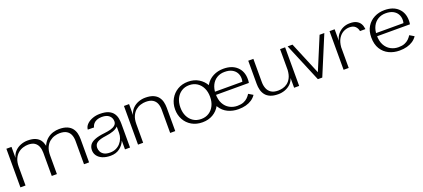

<svg xmlns="http://www.w3.org/2000/svg" viewBox="38 -1337 4851 2202"><g transform="rotate(-20 2463.5 -236.0)"><path d="M305.9 -478Q363.9 -478 400.5 -462Q437 -446 456.7 -418.4Q476.4 -390.7 483.9 -356.2Q491.3 -321.7 491.3 -284.9V-0.8H428.5V-284.9Q428.5 -326.7 415.4 -359.8Q402.3 -392.9 373.7 -412.1Q345.1 -431.2 296.3 -431.2Q266.9 -431.2 233.9 -421.4Q200.8 -411.7 172.6 -388.6Q144.4 -365.6 126.5 -326.2Q108.5 -286.8 108.5 -226.8V-0.8H46V-472H108.5V-337.9Q121.2 -386.2 151.7 -416.9Q182.2 -447.5 223.1 -462.8Q264 -478 305.9 -478ZM689.6 -478Q748.5 -478 786.4 -462Q824.3 -446 845.8 -418.4Q867.4 -390.7 875.7 -356.2Q884 -321.7 884 -284.9V-0.8H822V-284.9Q822 -326.7 808.5 -359.8Q795.1 -392.9 764 -412.1Q733 -431.2 679.8 -431.2Q650.6 -431.2 617.5 -421.4Q584.4 -411.7 555.8 -388.6Q527.2 -365.6 509.2 -326.2Q491.3 -286.8 491.3 -226.8L468.3 -272.7Q473.3 -327.8 494.3 -366.4Q515.2 -405.1 546.7 -430.1Q578.1 -455.1 615.3 -466.6Q652.5 -478 689.6 -478Z M1144.2 12.8Q1087.1 12.8 1046.5 -4.3Q1005.8 -21.4 983.9 -51.4Q962 -81.3 962 -119.9Q962 -156.3 980.1 -183.4Q998.2 -210.6 1043.2 -229Q1088.1 -247.4 1166.6 -256Q1208 -260.6 1242.3 -269.9Q1276.6 -279.3 1297.3 -297.6Q1317.9 -315.8 1317.9 -344.1Q1317.9 -385.8 1287.9 -413.3Q1257.9 -440.8 1198.1 -440.8Q1162.5 -440.8 1137.3 -430.3Q1112 -419.8 1097.4 -403.1Q1082.8 -386.4 1077.2 -368.5Q1076.4 -365.4 1075.6 -362.6Q1074.8 -359.8 1075.1 -357.9L998.4 -358.9Q998.8 -363.7 999.7 -368.2Q1000.6 -372.8 1001.4 -377.4Q1009.3 -406 1036 -429.6Q1062.6 -453.1 1102.5 -467.4Q1142.5 -481.6 1188.9 -481.6Q1255.8 -481.6 1294.7 -463.6Q1333.6 -445.6 1353 -416.6Q1372.4 -387.7 1378 -354.5Q1383.6 -321.4 1383.6 -290.4V0H1321.9V-107.7Q1302.1 -57 1256.7 -22.1Q1211.3 12.8 1144.2 12.8ZM1150.5 -23.9Q1190.6 -23.9 1222.5 -38.7Q1254.5 -53.4 1276.7 -78.7Q1299 -103.9 1310.8 -135.3Q1322.5 -166.6 1322.5 -200.9V-278.6Q1300.5 -255.2 1262.5 -241.2Q1224.5 -227.3 1166.5 -219.5Q1095.2 -210.5 1061.6 -189.2Q1028.1 -168 1028.1 -125.5Q1028.1 -103.1 1038.8 -79.9Q1049.5 -56.7 1076.1 -40.3Q1102.7 -23.9 1150.5 -23.9Z M1740.9 -478Q1799.7 -478 1837.8 -462Q1875.8 -446 1897.3 -418.4Q1918.8 -390.7 1927.1 -356.2Q1935.4 -321.7 1935.4 -284.9V0H1873.3V-284.9Q1873.3 -326.7 1859.8 -359.8Q1846.3 -392.9 1815.4 -412.1Q1784.5 -431.2 1731.3 -431.2Q1701.9 -431.2 1668.9 -421.4Q1635.8 -411.7 1607.6 -388.6Q1579.4 -365.6 1561.5 -326.2Q1543.5 -286.8 1543.5 -226.8V0H1481V-472H1543.5V-338Q1556.2 -386.2 1586.7 -416.9Q1617.2 -447.6 1658.1 -462.8Q1699 -478 1740.9 -478Z M2265.7 12.6Q2191.9 12.6 2135.9 -19.7Q2080 -52 2049.2 -108Q2018.4 -164 2018.4 -233Q2018.4 -303 2049.6 -359.5Q2080.8 -416 2136.5 -449.3Q2192.2 -482.6 2265.2 -482.6Q2338.3 -482.6 2393.6 -449.3Q2448.9 -416 2479.7 -359.5Q2510.5 -303 2510.5 -233Q2510.5 -164 2479.7 -108Q2448.9 -52 2393.8 -19.7Q2338.7 12.6 2265.7 12.6ZM2264.7 -28Q2319.3 -28 2359.9 -54.4Q2400.5 -80.7 2423 -126.8Q2445.5 -172.9 2445.5 -233Q2445.5 -294.1 2423.2 -340.5Q2400.9 -387 2360.1 -413.8Q2319.3 -440.6 2264.3 -440.6Q2209.8 -440.6 2168.9 -413.8Q2127.9 -387 2105.5 -340.5Q2083.1 -294.1 2083.1 -233Q2083.1 -172.9 2105.4 -126.8Q2127.8 -80.7 2168.6 -54.4Q2209.5 -28 2264.7 -28ZM2511.3 -268.4H2851.9Q2854.5 -278.9 2855.7 -287.8Q2856.9 -296.6 2856.9 -307.8Q2856.9 -345.5 2839.5 -376.4Q2822 -407.3 2786.8 -426Q2751.5 -444.6 2697.7 -444.6Q2644.1 -444.6 2603.2 -419.8Q2562.4 -395 2539.8 -349.9Q2517.2 -304.7 2516.5 -244Q2515.7 -171.7 2541.6 -123.7Q2567.4 -75.7 2610.8 -51.9Q2654.1 -28 2706.3 -28Q2750.6 -28 2780.9 -40.2Q2811.3 -52.4 2831.7 -72.4Q2852.2 -92.4 2866.7 -115.8L2921 -83.5Q2900.2 -52.2 2868.3 -30.7Q2836.4 -9.3 2795.3 1.7Q2754.3 12.6 2704.4 12.6Q2634.8 12.6 2576.8 -15Q2518.8 -42.6 2483.8 -99Q2448.8 -155.4 2448.8 -240.8Q2448.8 -318.2 2482.3 -372.2Q2515.8 -426.2 2572.2 -454.9Q2628.6 -483.6 2696.9 -483.6Q2801.3 -483.6 2861.4 -427.2Q2921.6 -370.8 2921.6 -275.6Q2921.6 -264.3 2920.8 -253.2Q2919.9 -242.1 2917.5 -230.2H2510.5Z M3192.5 7Q3133.8 7 3095.6 -9.5Q3057.4 -26 3036.3 -54Q3015.2 -81.9 3006.6 -116.4Q2998 -151 2998 -188V-472H3060.5V-187.6Q3060.5 -145.8 3074.4 -110.3Q3088.2 -74.9 3119.6 -53.7Q3151 -32.6 3204.1 -32.6Q3232.1 -32.6 3262.2 -40.3Q3292.4 -48 3318.9 -67.9Q3345.4 -87.8 3363.9 -123.7Q3382.5 -159.6 3386.4 -216.5V-472H3447.9V-0.8H3386.4V-119.9Q3373.4 -78.3 3343.9 -50.2Q3314.3 -22.1 3275 -7.6Q3235.7 7 3192.5 7Z M3676 0 3478.8 -472H3537.8L3713.3 -50.5H3692.9L3868.7 -472H3926.6L3729.7 0Z M3990 0V-472H4052.5V-331.1Q4062.9 -377.9 4090.4 -410.9Q4117.9 -443.8 4156 -460.8Q4194.1 -477.8 4236 -477.8Q4286.2 -478.6 4316.9 -463.2Q4347.5 -447.9 4363.4 -422.2Q4379.2 -396.6 4383.1 -364.5Q4383.9 -362.1 4383.9 -359.6Q4383.9 -357.1 4384.5 -353.3H4318.8Q4312.3 -390 4288 -412.6Q4263.8 -435.2 4218 -435.2Q4179 -435.2 4142.9 -415.9Q4106.9 -396.5 4082.5 -356.7Q4058.1 -316.9 4052.5 -253.6V0Z M4477.5 -268.4H4818.1Q4820.7 -278.9 4821.9 -287.8Q4823.1 -296.6 4823.1 -307.8Q4823.1 -345.5 4805.6 -376.4Q4788.2 -407.3 4752.9 -426Q4717.7 -444.6 4663.8 -444.6Q4610.2 -444.6 4569.4 -419.8Q4528.5 -395 4505.9 -349.9Q4483.3 -304.7 4482.7 -244Q4481.9 -171.7 4507.7 -123.7Q4533.6 -75.7 4577 -51.9Q4620.3 -28 4672.5 -28Q4716.8 -28 4747.1 -40.2Q4777.4 -52.4 4797.9 -72.4Q4818.3 -92.4 4832.9 -115.8L4887.1 -83.5Q4866.4 -52.2 4834.5 -30.7Q4802.5 -9.3 4761.5 1.7Q4720.4 12.6 4670.6 12.6Q4601 12.6 4543 -15Q4485 -42.6 4450 -99Q4415 -155.4 4415 -240.8Q4415 -318.2 4448.5 -372.2Q4482 -426.2 4538.4 -454.9Q4594.8 -483.6 4663 -483.6Q4767.5 -483.6 4827.6 -427.2Q4887.7 -370.8 4887.7 -275.6Q4887.7 -264.3 4886.9 -253.2Q4886.1 -242.1 4883.7 -230.2H4476.7Z"/></g></svg>

Font: Panamera Thin
Style: Regular
Weight: 100
Designer: Bastien Sozeau
Foundry: NBR — Bastien Sozeau
Version: Version 3.003;gftools[0.9.33]